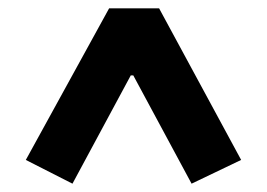

<svg xmlns="http://www.w3.org/2000/svg" viewBox="-20 -718 640 461"><path d="M440 -277 559 -334 362 -698H242L42 -334L154 -277L294 -537H300Z"/></svg>

Font: Braiins Sans
Style: Bold
Weight: 700
Designer: Mike Abbink, Paul van der Laan, Pieter van Rosmalen, Jiri Chlebus, Lubos Buracinsky
Foundry: Bold Monday, Sudetype
Version: Version 1.000;hotconv 1.0.109;makeotfexe 2.5.65596